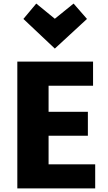

<svg xmlns="http://www.w3.org/2000/svg" viewBox="-20 -1045 602 1075"><path d="M183 -1025 287 -940 392 -1025 467 -939 287 -773 111 -939ZM513 10H77V-700H501V-565H252V-419H472V-285H252V-125H513Z"/></svg>

Font: Repo ExtraBold
Style: Bold
Weight: 700
Designer: Stefan Peev
Foundry: Context Ltd
Version: Version 1.502